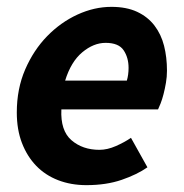

<svg xmlns="http://www.w3.org/2000/svg" viewBox="-20 -528 536 560"><path d="M29 -200Q29 -269 53.5 -325.5Q78 -382 117.5 -422.5Q157 -463 206 -485.5Q255 -508 305 -508Q349 -508 380 -493.5Q411 -479 430.5 -453.5Q450 -428 458.5 -394.5Q467 -361 467 -322Q467 -304 464 -286.5Q461 -269 457 -253.5Q453 -238 448.5 -226.5Q444 -215 441 -209H159Q156 -147 188.5 -119Q221 -91 270 -91Q293 -91 318 -102Q343 -113 362 -126L410 -40Q380 -19 335 -3.5Q290 12 232 12Q187 12 149.5 -2.5Q112 -17 85.5 -44.5Q59 -72 44 -111Q29 -150 29 -200ZM170 -293H350Q355 -310 355 -330Q355 -360 340.5 -381.5Q326 -403 288 -403Q253 -403 220 -375.5Q187 -348 170 -293Z"/></svg>

Font: TypoPRO Source Sans Pro
Style: Bold Italic
Weight: 700
Italic angle: -11°
Designer: Paul D. Hunt
Foundry: Adobe Systems Incorporated
Version: Version 1.075;PS 2.000;hotconv 1.0.86;makeotf.lib2.5.63406